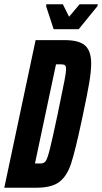

<svg xmlns="http://www.w3.org/2000/svg" viewBox="-34 -875 476 895"><path d="M132 -688H267Q335 -688 363 -662.5Q391 -637 391 -579Q391 -543 382 -489.5Q373 -436 354 -347Q348 -321 346 -309Q316 -169 297 -111.5Q278 -54 242.5 -27Q207 0 136 0H-14ZM235 -344Q238 -359 241 -374Q244 -389 247 -403Q259 -460 266.5 -499Q274 -538 274 -553Q274 -567 268.5 -571Q263 -575 252 -575H227L129 -113H156Q171 -113 179 -124Q187 -135 198.5 -180.5Q210 -226 235 -344ZM216 -739 181 -846 182 -855H259L288 -797L337 -855H422L420 -846L333 -739Z"/></svg>

Font: Saira Ultra Condensed ExtraBold
Style: Italic
Weight: 800
Width: 1
Italic angle: -12°
Designer: Hector Gatti with collaboration of the Omnibus-Type team
Foundry: Omnibus-Type
Version: Version 1.001; ttfautohint (v1.8)